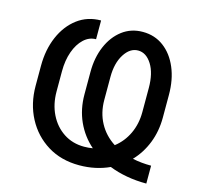

<svg xmlns="http://www.w3.org/2000/svg" viewBox="-107 -857 1042 987"><g transform="rotate(15 413.5 -363.0)"><path d="M753.6 11.4Q698.2 11.4 648.3 2.3Q598.4 -6.7 555.4 -23.8Q520.2 -7.5 479.9 1.2Q439.6 9.9 394.9 9.9Q299 9.9 226.7 -34.6Q154.5 -79.2 114.2 -155.5Q73.9 -231.9 73.9 -326.7V-433.2Q73.9 -519.5 103.7 -588.6Q133.5 -657.7 187.1 -698Q240.8 -738.3 312.1 -738.3V-638.5Q275.9 -638.5 247.2 -611.7Q218.4 -584.9 201.9 -538.7Q185.4 -492.5 185.4 -434.3V-326.7Q185.4 -258.9 212 -205.1Q238.6 -151.3 286 -120Q333.5 -88.8 394.9 -88.8Q418.7 -88.8 441.1 -92.7Q387.1 -139.9 357.4 -205.4Q327.8 -271 327.8 -349.4V-468.8Q327.8 -544.7 353.7 -605.5Q379.6 -666.2 426.3 -701.7Q473 -737.2 535.5 -737.2Q599.1 -737.2 646.8 -701.5Q694.6 -665.8 721.2 -603Q747.9 -540.1 747.9 -458.8V-338.1Q747.9 -265.6 723.4 -203.1Q698.9 -140.6 654.1 -93.8Q700.6 -83.8 753.6 -83.8ZM545.8 -137.4Q589.8 -171.2 614.3 -223.2Q638.8 -275.2 638.8 -338.1V-466.3Q638.8 -544.7 609.4 -591.6Q579.9 -638.5 536.6 -638.5Q493.6 -638.5 463.6 -591.3Q433.6 -544 433.6 -470.2V-348.4Q433.6 -280.5 462.7 -226.4Q491.8 -172.2 545.8 -137.4Z"/></g></svg>

Font: Linik Sans Medium
Style: Regular
Weight: 500
Designer: Rasmus Andersson (font), Cristiano Sobral (main changes)
Foundry: rsms
Version: Version 3.018;June 1, 2022;FontCreator 14.0.0.2814 64-bit; t